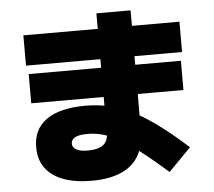

<svg xmlns="http://www.w3.org/2000/svg" viewBox="-53 -793 970 869"><g transform="rotate(-5 432.0 -358.5)"><path d="M91.8 -155.3Q91.3 -236.3 152.1 -279.8Q212.9 -323.2 328.1 -323.2Q373.5 -323.2 416 -315.9V-355.5H86.9V-488.3H416V-527.3H78.1V-665H416V-735.4H571.3V-665H787.1V-527.3H570.8V-488.3H778.3V-355.5H570.8L570.3 -258.3Q661.1 -207 785.2 -94.7L683.6 8.8Q606 -59.6 554.7 -98.1Q531.7 -40.5 475.1 -11.5Q418.5 17.6 329.1 17.6Q253.4 17.6 200 -2.7Q146.5 -22.9 118.9 -61.8Q91.3 -100.6 91.8 -155.3ZM324.2 -120.1Q366.7 -120.1 389.4 -134.8Q412.1 -149.4 415.5 -180.2Q373.5 -195.3 328.1 -195.3Q253.9 -195.3 253.9 -157.2Q253.9 -139.6 272 -129.9Q290 -120.1 324.2 -120.1Z"/></g></svg>

Font: Pretendard GOV Black
Style: Regular
Weight: 900
Designer: Base glyphs from Inter by Rasmus Andersson; Hangeul glyphs from Noto Sans CJK(Source Han Sans) by Jang Soo-young and Kan
Foundry: Kil Hyung-jin
Version: Version 1.309